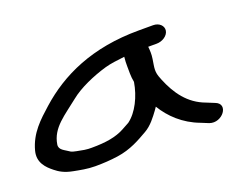

<svg xmlns="http://www.w3.org/2000/svg" viewBox="-85 -464 812 630"><g transform="rotate(-20 321.5 -149.0)"><path d="M366.6 -269.5C365.3 -257.9 364.9 -246 365.1 -237.1C365.4 -224.4 364.3 -201 368.5 -181.1C360.5 -133.1 337.3 -85.2 304.9 -61.4L278.7 -47.1C250.1 -31.8 214.9 -25.5 164.5 -25.5C156.3 -25.5 149 -25.6 139.2 -27.2C124.6 -29.7 99.3 -34.4 96.1 -36.8C77.9 -49.7 58.6 -55 61.7 -74.4C70.5 -130.1 119 -156.8 167.1 -195.8C198.9 -221.7 250.4 -244.5 297.8 -258.2C318.5 -264.1 340.8 -266.3 366.6 -269.5ZM451.8 -273.5H481.3C501.4 -273.5 521.5 -286.4 524.2 -303.5C526.8 -319.9 512.2 -334.5 491 -334.5H441C276.3 -334.5 161.7 -279.6 76.6 -203.6C39.6 -170.5 1.2 -136.7 -13.7 -80C-24 -40.6 1.3 -16.8 21.5 -0.7C35.1 10.3 51.5 20.6 81.6 26.2C102.2 30.1 127.3 35.5 154.9 35.5C182.2 35.5 207.9 33.9 233.5 30.3C281.6 23.5 315.7 3.1 346.1 -14.2C370 -27.7 386.8 -51.1 400.4 -69.3C403 -72.7 405 -75.4 408 -80.3C433.1 -38.7 472.4 -1.1 527.2 19.4L554.2 30.4C596.5 45.7 638.2 -9.6 594.7 -25.4L567.7 -36.4C509.9 -57.4 477.8 -103.5 455.9 -157.2C447.8 -177 444.5 -187.3 448.3 -211L451.5 -231C454 -247.2 453.2 -259 451.8 -273.5Z"/></g></svg>

Font: CiSf OpenHand
Style: BdExtObl
Weight: 400
Foundry: Cannot Into Space Fonts
Version: Version 0.7892